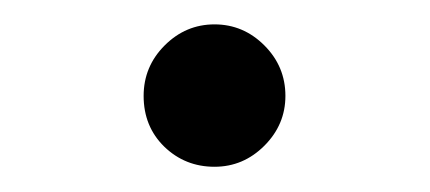

<svg xmlns="http://www.w3.org/2000/svg" viewBox="-20 -136 349 156"><path d="M96.7 -58.1Q96.7 -82 113.8 -99.1Q130.9 -116.2 154.3 -116.2Q177.7 -116.2 194.8 -99.1Q211.9 -82 211.9 -58.1Q211.9 -34.7 194.8 -17.6Q177.7 -0.5 154.3 -0.5Q130.4 -0.5 113.5 -16.8Q96.7 -33.2 96.7 -58.1Z"/></svg>

Font: Vazir Light
Style: Light
Weight: 300
Designer: Saber Rastikerdar
Foundry: Saber Rastikerdar
Version: Version 30.0.0